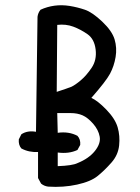

<svg xmlns="http://www.w3.org/2000/svg" viewBox="-20 -729 540 742"><path d="M166 -7.8Q150.4 -9.8 138.7 -19.5L127 -41V-141.6Q91.8 -139.6 62.5 -155.3Q50.8 -168.9 52.7 -190.4L62.5 -210Q85.9 -225.6 119.1 -219.7L125 -664.1Q127 -679.7 136.7 -691.4Q162.1 -703.1 190.4 -707Q218.8 -710.9 249 -706.1Q279.3 -701.2 308.1 -691.4Q336.9 -681.6 375 -645.5Q413.1 -609.4 422.9 -576.7Q432.6 -543.9 426.8 -508.8Q420.9 -473.6 405.3 -444.3Q389.6 -415 333 -350.6Q356.4 -340.8 390.6 -305.7Q424.8 -270.5 434.6 -237.3Q444.3 -204.1 440.4 -167Q436.5 -129.9 410.6 -100.6Q384.8 -71.3 357.9 -49.3Q331.1 -27.3 277.8 -15.6Q224.6 -3.9 166 -7.8ZM279.3 -98.6Q323.2 -116.2 346.7 -145.5Q370.1 -174.8 365.2 -201.2Q360.4 -227.5 339.8 -251Q319.3 -274.4 299.3 -283.2Q279.3 -292 252.9 -292Q226.6 -292 201.2 -292L203.1 -215.8Q246.1 -221.7 279.3 -204.1Q292 -190.4 290 -168.9L279.3 -149.4Q246.1 -133.8 203.1 -139.6V-86.9Q259.8 -88.9 279.3 -98.6ZM255.9 -393.6Q270.5 -400.4 292 -418.5Q313.5 -436.5 334 -466.8Q354.5 -497.1 349.6 -537.6Q344.7 -578.1 318.4 -596.7Q292 -615.2 263.2 -626Q234.4 -636.7 201.2 -632.8L199.2 -374Q238.3 -386.7 255.9 -393.6Z"/></svg>

Font: JasonHandwriting1
Style: Regular
Weight: 400
Version: Version 1.48.20